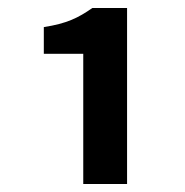

<svg xmlns="http://www.w3.org/2000/svg" viewBox="-20 -894 464 482"><path d="M189 -432H299V-874H212C176 -849 148 -835 90 -826V-759H189Z"/></svg>

Font: Noto Sans HK
Style: Bold
Weight: 700
Designer: Ryoko NISHIZUKA 西塚涼子 (kana, bopomofo & ideographs); Paul D. Hunt (Latin, Greek & Cyrillic); Sandoll Communications 산돌커뮤니
Foundry: Adobe
Version: Version 2.002;hotconv 1.0.116;makeotfexe 2.5.65601